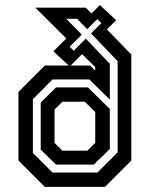

<svg xmlns="http://www.w3.org/2000/svg" viewBox="-20 -730 585 750"><path d="M155 0 52 -103V-371L155 -474H248.5L188.5 -529.5L239 -579.5L118 -700H315L337.5 -677.5L370 -710L434 -651L397.5 -615L493 -517V-103L390 0ZM185 -56H360.5L439.5 -135V-491L335.5 -599.5L376 -640L360 -655.5L320.5 -616L281.5 -656.5H239L299.5 -594.5L252 -547.5L268 -532L315 -579L409 -481V-341L329 -419.5H185L108.5 -342.5V-132.5ZM352 -454V-468L300.5 -518.5L256 -474H332ZM199 -87 139 -145.5V-329.5L199 -388.5H323.5L409 -304.5V-148L346.5 -87ZM223.5 -141.5H321.5L352 -172V-292.5L311.5 -332.5H223.5L193 -302V-172Z"/></svg>

Font: Tourney Condensed SemiBold
Style: Regular
Weight: 600
Width: 3
Designer: Tyler Finck
Foundry: Etcetera Type Co
Version: Version 1.010; ttfautohint (v1.8.3)